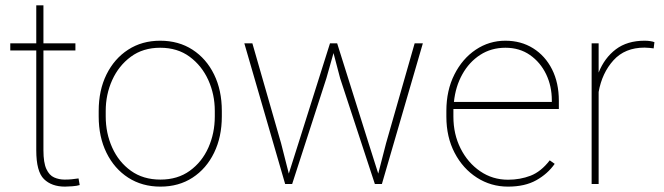

<svg xmlns="http://www.w3.org/2000/svg" viewBox="-20 -691 2492 721"><path d="M263.2 -528.3V-501.5H143.1V-126.5Q143.1 -80.1 154.1 -56.4Q165 -32.7 183.3 -24.7Q201.7 -16.6 222.7 -16.6Q237.8 -16.6 249.5 -17.8Q261.2 -19 274.9 -21L279.3 3.9Q268.6 7.3 251.5 8.5Q234.4 9.8 224.1 9.8Q173.8 9.8 145 -18.6Q116.2 -46.9 116.2 -126.5V-501.5H18.6V-528.3H116.2V-670.9H143.1V-528.3Z M350.6 -253.9V-274.4Q350.6 -352.1 379.9 -411.4Q409.2 -470.7 461.2 -504.4Q513.2 -538.1 581.5 -538.1Q650.9 -538.1 702.9 -504.4Q754.9 -470.7 783.9 -411.4Q813 -352.1 813 -274.4V-253.9Q813 -176.8 783.9 -117.2Q754.9 -57.6 703.1 -23.9Q651.4 9.8 582.5 9.8Q513.7 9.8 461.4 -23.9Q409.2 -57.6 379.9 -117.2Q350.6 -176.8 350.6 -253.9ZM377 -274.4V-253.9Q377 -190.9 401.4 -136.7Q425.8 -82.5 471.7 -49.6Q517.6 -16.6 582.5 -16.6Q647 -16.6 692.6 -49.6Q738.3 -82.5 762.5 -136.7Q786.6 -190.9 786.6 -253.9V-274.4Q786.6 -336.4 762.2 -390.4Q737.8 -444.3 692.1 -478Q646.5 -511.7 581.5 -511.7Q517.1 -511.7 471.4 -478Q425.8 -444.3 401.4 -390.4Q377 -336.4 377 -274.4Z M1100.6 -152.8 1219.2 -528.3H1246.1L1364.3 -152.8L1400.4 -39.1L1429.7 -152.8L1537.1 -528.3H1567.9L1414.1 0H1387.7L1257.3 -397L1232.4 -491.7L1205.6 -397L1077.1 0H1050.8L897.5 -528.3H927.7L1035.6 -152.8L1064.5 -39.1Z M1887.7 9.8Q1823.7 9.8 1771 -23.9Q1718.3 -57.6 1687.3 -116.9Q1656.2 -176.3 1656.2 -252.9V-274.4Q1656.2 -351.6 1686.3 -411.1Q1716.3 -470.7 1766.6 -504.4Q1816.9 -538.1 1877.9 -538.1Q1936.5 -538.1 1981.9 -509.8Q2027.3 -481.4 2053 -430.7Q2078.6 -379.9 2078.6 -312.5V-281.7H1682.6Q1682.6 -278.3 1682.6 -274.4V-252.9Q1682.6 -187 1709.7 -133.3Q1736.8 -79.6 1783.2 -47.9Q1829.6 -16.1 1887.7 -16.1Q1933.1 -16.1 1972.4 -31.2Q2011.7 -46.4 2044.4 -88.9L2063 -75.7Q2036.6 -38.1 1993.9 -14.2Q1951.2 9.8 1887.7 9.8ZM1877.9 -511.7Q1824.7 -511.7 1783.2 -484.9Q1741.7 -458 1716.1 -411.9Q1690.4 -365.7 1684.6 -308.1H2052.2V-314.5Q2052.2 -367.7 2030.8 -412.4Q2009.3 -457 1970.2 -484.4Q1931.2 -511.7 1877.9 -511.7Z M2437.5 -532.7 2434.6 -509.3Q2426.8 -510.3 2418.2 -511.2Q2409.7 -512.2 2400.4 -512.2Q2326.7 -512.2 2283.7 -464.6Q2240.7 -417 2228 -345.7V0H2201.7V-528.3H2228V-418.5Q2250 -473.6 2292.7 -505.9Q2335.4 -538.1 2400.4 -538.1Q2412.6 -538.1 2421.9 -536.6Q2431.2 -535.2 2437.5 -532.7Z"/></svg>

Font: Vazirmatn FD Thin
Style: Regular
Weight: 100
Designer: Saber Rastikerdar
Foundry: Saber Rastikerdar
Version: Version 33.003